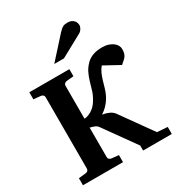

<svg xmlns="http://www.w3.org/2000/svg" viewBox="-214 -1065 1110 1200"><g transform="rotate(-30 341.0 -464.5)"><path d="M464.8 0V-36.1L300.8 -265.1Q293.5 -275.4 277.8 -281.7Q262.2 -288.1 247.1 -291V-78.1Q247.1 -68.4 253.9 -62.7Q260.7 -57.1 269 -56.2L319.8 -50.8V0H30.8V-50.8L82 -56.2Q91.3 -57.1 97.7 -62.7Q104 -68.4 104 -78.1V-592.8Q104 -602.5 97.7 -608.4Q91.3 -614.3 82 -615.2L30.8 -620.1V-670.9H319.8V-620.1L269 -615.2Q260.7 -614.3 253.9 -608.4Q247.1 -602.5 247.1 -592.8V-355Q266.1 -356.9 281.7 -363.8Q297.4 -370.6 310.3 -380.6Q323.2 -390.6 333.3 -403.1Q343.3 -415.5 351.1 -429.2Q367.7 -457 376 -485.4Q384.3 -513.7 392.6 -541.7Q400.9 -569.8 413.8 -596.9Q426.8 -624 453.1 -649.9Q471.2 -667 498.5 -677Q525.9 -687 564.9 -687Q590.3 -687 609.9 -680.4Q629.4 -673.8 642.6 -663.6Q655.8 -653.3 662.4 -640.6Q668.9 -627.9 668.9 -616.2Q668.9 -598.6 666.3 -587.4Q663.6 -576.2 657.5 -566.9Q651.4 -557.6 641.6 -549.1Q631.8 -540.5 618.2 -528.8L506.8 -589.8Q491.2 -571.3 481.9 -549.6Q472.7 -527.8 465.8 -504.9Q459 -481.9 452.4 -459Q445.8 -436 436 -415Q428.7 -399.9 419.4 -386Q410.2 -372.1 399.4 -360.4Q388.7 -348.6 377.2 -339.1Q365.7 -329.6 354 -323.2Q381.8 -318.4 402.8 -308.6Q423.8 -298.8 435.1 -283.2L597.2 -56.2L671.9 -50.8V0ZM512.2 -876.5Q512.2 -871.6 510 -865.5Q507.8 -859.4 504.4 -853.5Q501 -847.7 496.1 -842.5Q491.2 -837.4 486.3 -834.5L324.2 -746.1H254.4L391.1 -897.5Q399.9 -906.7 407 -912.8Q414.1 -918.9 421.1 -922.6Q428.2 -926.3 436 -927.7Q443.8 -929.2 454.1 -929.2Q470.2 -929.2 481.2 -924.3Q492.2 -919.4 499.3 -911.9Q506.3 -904.3 509.3 -894.8Q512.2 -885.3 512.2 -876.5Z"/></g></svg>

Font: Charis SIL Cyr
Style: Bold
Weight: 700
Foundry: SIL International
Version: Version 5.000